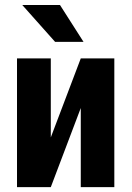

<svg xmlns="http://www.w3.org/2000/svg" viewBox="-20 -768 540 788"><path d="M311.5 -528.3H449.2V0H311.5V-324.7L188.5 0H49.8V-528.3H188.5V-204.1ZM322.8 -596.2H206.1L71.3 -747.6H226.1Z"/></svg>

Font: MAUL Condensed Bold
Style: Condensed Bold
Weight: 700
Designer: MAUL
Version: Version 1.0; 2020; ttfautohint (v1.8.3)